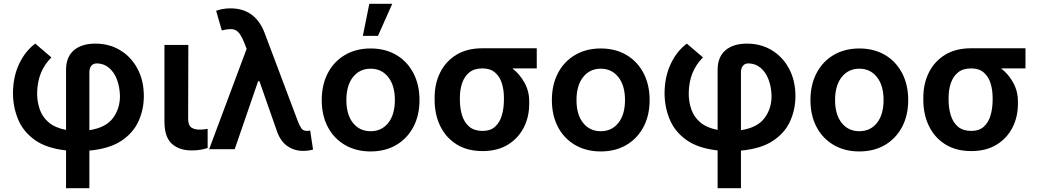

<svg xmlns="http://www.w3.org/2000/svg" viewBox="-20 -781 5436 1005"><path d="M325.7 204.1V6.3Q223.1 -4.9 162.4 -48.3Q101.6 -91.8 75 -155.8Q48.3 -219.7 47.9 -293Q48.3 -379.4 80.3 -446.8Q112.3 -514.2 164.6 -552.7L249 -480.5Q213.4 -445.3 194.3 -399.2Q175.3 -353 174.3 -293Q174.3 -247.1 188.5 -207.3Q202.6 -167.5 235.8 -139.6Q269 -111.8 325.7 -101.1V-416.5Q326.2 -483.4 366.9 -518.1Q407.7 -552.7 479.5 -552.7Q552.2 -552.7 609.6 -517.8Q667 -482.9 700 -420.9Q732.9 -358.9 732.9 -277.8Q732.9 -208.5 705.3 -147Q677.7 -85.4 615.2 -43.9Q552.7 -2.4 447.8 7.3V204.1ZM447.8 -99.6Q533.7 -112.8 570.8 -162.4Q607.9 -211.9 607.9 -277.8Q606.9 -325.7 592.3 -364.5Q577.6 -403.3 550.5 -426Q523.4 -448.7 486.3 -449.2Q467.3 -448.7 457.5 -436Q447.8 -423.3 447.8 -403.3Z M840.8 -545.9H965.8L964.8 -158.7Q965.3 -124.5 981.7 -113.5Q998 -102.5 1023.9 -102.5Q1037.1 -102.5 1048.3 -104Q1059.6 -105.5 1066.9 -106.4V-6.3Q1050.8 -1 1029.5 2.9Q1008.3 6.8 982.9 6.3Q918.5 6.8 879.4 -28.6Q840.3 -64 840.8 -147Z M1565.9 8.8Q1519 8.3 1484.1 -16.4Q1449.2 -41 1431.2 -89.8L1337.9 -356H1331.1L1208.5 0H1074.7L1271 -525.4L1256.8 -561.5Q1237.3 -610.8 1213.9 -622.8Q1190.4 -634.8 1141.1 -621.6L1111.3 -724.6Q1125.5 -730 1144.5 -733.6Q1163.6 -737.3 1186 -737.3Q1316.9 -737.3 1365.7 -606.9L1538.6 -147.5Q1548.3 -122.6 1557.6 -109.1Q1566.9 -95.7 1586.9 -95.7Q1597.2 -96.2 1603.5 -97.7L1618.7 2Q1594.7 8.8 1565.9 8.8Z M1919.9 11.7Q1843.8 11.7 1785.9 -22Q1728 -55.7 1696 -116.2Q1664.1 -176.8 1664.1 -257.3Q1664.1 -337.4 1696 -398.4Q1728 -459.5 1785.9 -493.4Q1843.8 -527.3 1919.9 -527.3Q1996.6 -527.3 2054.2 -493.4Q2111.8 -459.5 2143.8 -398.4Q2175.8 -337.4 2175.8 -257.3Q2175.8 -177.2 2143.8 -116.7Q2111.8 -56.2 2054.2 -22.2Q1996.6 11.7 1919.9 11.7ZM1919.9 -94.2Q1978 -94.2 2012.5 -137.9Q2046.9 -181.6 2046.9 -257.3Q2046.9 -333.5 2012.2 -377.4Q1977.5 -421.4 1919.9 -421.4Q1862.3 -421.4 1827.6 -377.4Q1793 -333.5 1793 -257.3Q1793 -181.2 1827.6 -137.7Q1862.3 -94.2 1919.9 -94.2ZM1879.4 -593.3 1913.1 -761.2H2033.2L1958.5 -593.3Z M2254.9 -258.8V-269.5Q2254.9 -343.3 2284.2 -401.9Q2313.5 -460.4 2369.1 -494.4Q2424.8 -528.3 2504.9 -528.3H2789.6V-422.9H2662.1Q2700.7 -393.1 2725.6 -347.9Q2750.5 -302.7 2750 -249V-238.3Q2750.5 -170.4 2721.9 -114Q2693.4 -57.6 2638.7 -23.9Q2584 9.8 2506.3 9.8Q2425.8 9.8 2369.6 -25.6Q2313.5 -61 2284.2 -121.6Q2254.9 -182.1 2254.9 -258.8ZM2387.2 -269.5V-258.8Q2387.2 -213.9 2398.9 -176.8Q2410.6 -139.6 2436.5 -117.7Q2462.4 -95.7 2506.3 -95.7Q2546.9 -95.7 2571.3 -117.7Q2595.7 -139.6 2606.7 -176.8Q2617.7 -213.9 2617.7 -258.8V-269.5Q2617.7 -311 2606.7 -345.7Q2595.7 -380.4 2571 -401.6Q2546.4 -422.9 2505.4 -422.9H2504.9Q2462.4 -422.9 2436.5 -401.9Q2410.6 -380.9 2398.9 -345.9Q2387.2 -311 2387.2 -269.5Z M3124.5 11.7Q3048.3 11.7 2990.5 -22Q2932.6 -55.7 2900.6 -116.2Q2868.7 -176.8 2868.7 -257.3Q2868.7 -337.4 2900.6 -398.4Q2932.6 -459.5 2990.5 -493.4Q3048.3 -527.3 3124.5 -527.3Q3201.2 -527.3 3258.8 -493.4Q3316.4 -459.5 3348.4 -398.4Q3380.4 -337.4 3380.4 -257.3Q3380.4 -177.2 3348.4 -116.7Q3316.4 -56.2 3258.8 -22.2Q3201.2 11.7 3124.5 11.7ZM3124.5 -94.2Q3182.6 -94.2 3217 -137.9Q3251.5 -181.6 3251.5 -257.3Q3251.5 -333.5 3216.8 -377.4Q3182.1 -421.4 3124.5 -421.4Q3066.9 -421.4 3032.2 -377.4Q2997.6 -333.5 2997.6 -257.3Q2997.6 -181.2 3032.2 -137.7Q3066.9 -94.2 3124.5 -94.2Z M3736.3 204.1V6.3Q3633.8 -4.9 3573 -48.3Q3512.2 -91.8 3485.6 -155.8Q3459 -219.7 3458.5 -293Q3459 -379.4 3491 -446.8Q3522.9 -514.2 3575.2 -552.7L3659.7 -480.5Q3624 -445.3 3605 -399.2Q3585.9 -353 3585 -293Q3585 -247.1 3599.1 -207.3Q3613.3 -167.5 3646.5 -139.6Q3679.7 -111.8 3736.3 -101.1V-416.5Q3736.8 -483.4 3777.6 -518.1Q3818.4 -552.7 3890.1 -552.7Q3962.9 -552.7 4020.3 -517.8Q4077.6 -482.9 4110.6 -420.9Q4143.6 -358.9 4143.6 -277.8Q4143.6 -208.5 4116 -147Q4088.4 -85.4 4025.9 -43.9Q3963.4 -2.4 3858.4 7.3V204.1ZM3858.4 -99.6Q3944.3 -112.8 3981.4 -162.4Q4018.6 -211.9 4018.6 -277.8Q4017.6 -325.7 4002.9 -364.5Q3988.3 -403.3 3961.2 -426Q3934.1 -448.7 3897 -449.2Q3877.9 -448.7 3868.2 -436Q3858.4 -423.3 3858.4 -403.3Z M4478 11.7Q4401.9 11.7 4344 -22Q4286.1 -55.7 4254.2 -116.2Q4222.2 -176.8 4222.2 -257.3Q4222.2 -337.4 4254.2 -398.4Q4286.1 -459.5 4344 -493.4Q4401.9 -527.3 4478 -527.3Q4554.7 -527.3 4612.3 -493.4Q4669.9 -459.5 4701.9 -398.4Q4733.9 -337.4 4733.9 -257.3Q4733.9 -177.2 4701.9 -116.7Q4669.9 -56.2 4612.3 -22.2Q4554.7 11.7 4478 11.7ZM4478 -94.2Q4536.1 -94.2 4570.6 -137.9Q4605 -181.6 4605 -257.3Q4605 -333.5 4570.3 -377.4Q4535.6 -421.4 4478 -421.4Q4420.4 -421.4 4385.7 -377.4Q4351.1 -333.5 4351.1 -257.3Q4351.1 -181.2 4385.7 -137.7Q4420.4 -94.2 4478 -94.2Z M4813 -258.8V-269.5Q4813 -343.3 4842.3 -401.9Q4871.6 -460.4 4927.2 -494.4Q4982.9 -528.3 5063 -528.3H5347.7V-422.9H5220.2Q5258.8 -393.1 5283.7 -347.9Q5308.6 -302.7 5308.1 -249V-238.3Q5308.6 -170.4 5280 -114Q5251.5 -57.6 5196.8 -23.9Q5142.1 9.8 5064.5 9.8Q4983.9 9.8 4927.7 -25.6Q4871.6 -61 4842.3 -121.6Q4813 -182.1 4813 -258.8ZM4945.3 -269.5V-258.8Q4945.3 -213.9 4957 -176.8Q4968.8 -139.6 4994.6 -117.7Q5020.5 -95.7 5064.5 -95.7Q5105 -95.7 5129.4 -117.7Q5153.8 -139.6 5164.8 -176.8Q5175.8 -213.9 5175.8 -258.8V-269.5Q5175.8 -311 5164.8 -345.7Q5153.8 -380.4 5129.2 -401.6Q5104.5 -422.9 5063.5 -422.9H5063Q5020.5 -422.9 4994.6 -401.9Q4968.8 -380.9 4957 -345.9Q4945.3 -311 4945.3 -269.5Z"/></svg>

Font: Inter Display Semi Bold
Style: Regular
Weight: 600
Designer: Rasmus Andersson
Foundry: rsms
Version: Version 4.000;git-37864ae